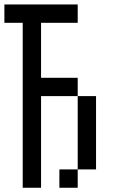

<svg xmlns="http://www.w3.org/2000/svg" viewBox="-20 -937 540 873"><path d="M0 -833.3V-916.7H333.3V-833.3H166.7V-583.3H333.3V-500H166.7V-83.3H83.3V-833.3ZM250 -83.3V-166.7H333.3V-83.3ZM333.3 -166.7V-500H416.7V-166.7Z"/></svg>

Font: GalmuriMono11 Regular
Style: Regular
Weight: 400
Designer: Lee Minseo (quiple)
Version: Version 2.399;hotconv 1.1.1;makeotfexe 2.6.0 DEVELOPMENT